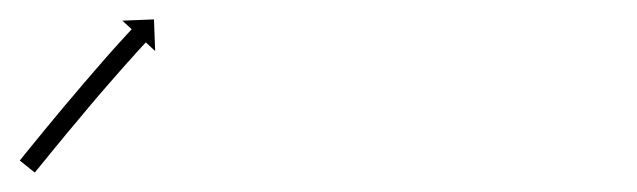

<svg xmlns="http://www.w3.org/2000/svg" viewBox="-30 -176 660 199"><path d="M-8.2 -11.2C-8.7 -10.7 -9.1 -10.2 -9.5 -9.6L6.1 2.9C6.5 2.4 6.9 1.8 7.3 1.3C8.5 -0.1 9.7 -1.6 10.9 -3.1C12.7 -5.3 14.5 -7.6 16.4 -9.9L16.4 -9.8L16.4 -9.8C18.8 -12.8 21.2 -15.7 23.5 -18.6L23.5 -18.6L23.5 -18.6C26.4 -22.1 29.2 -25.6 32.1 -29L32.1 -29L32.1 -29C35.2 -32.9 38.4 -36.7 41.6 -40.6L41.6 -40.5L41.6 -40.5C45 -44.6 48.4 -48.7 51.9 -52.8L51.9 -52.8L51.9 -52.8C55.4 -57.1 59 -61.3 62.5 -65.5L62.5 -65.5L62.5 -65.5C66.1 -69.7 69.7 -73.9 73.2 -78.1L73.2 -78.1L73.2 -78.1C76.7 -82.1 80.2 -86.2 83.7 -90.2L83.7 -90.2L83.7 -90.2C87 -94 90.3 -97.7 93.6 -101.5L93.6 -101.5L93.6 -101.5C96.5 -104.8 99.5 -108.2 102.5 -111.6L102.5 -111.5L102.5 -111.5C105 -114.4 107.5 -117.2 110.1 -120L110.1 -120L110 -120C112 -122.2 114 -124.3 116 -126.5L116 -126.5L115.9 -126.5C117.2 -127.9 118.5 -129.2 119.8 -130.6L119.8 -130.6L119.8 -130.6C120.2 -131.1 120.7 -131.6 121.1 -132.1L130.8 -123.1L129.6 -155.9L96.8 -154.6L106.5 -145.7C106 -145.2 105.5 -144.7 105.1 -144.2L105.1 -144.2L105.1 -144.2C103.8 -142.8 102.5 -141.4 101.2 -140L101.2 -140L101.2 -140C99.2 -137.8 97.2 -135.6 95.2 -133.4L95.2 -133.4L95.2 -133.4C92.7 -130.6 90.1 -127.7 87.5 -124.9L87.5 -124.9L87.5 -124.9C84.5 -121.5 81.5 -118.1 78.5 -114.7L78.5 -114.7L78.5 -114.7C75.2 -110.9 71.9 -107.1 68.6 -103.3L68.6 -103.3L68.6 -103.3C65.1 -99.2 61.6 -95.2 58.1 -91.1L58.1 -91.1L58 -91.1C54.4 -86.9 50.8 -82.6 47.3 -78.4L47.3 -78.4L47.3 -78.4C43.7 -74.2 40.1 -69.9 36.5 -65.7L36.5 -65.7L36.5 -65.7C33.1 -61.6 29.7 -57.5 26.2 -53.3L26.2 -53.3L26.2 -53.3C23 -49.5 19.8 -45.6 16.6 -41.7L16.6 -41.7L16.6 -41.7C13.8 -38.3 10.9 -34.8 8.1 -31.3L8.1 -31.3L8.1 -31.3C5.7 -28.4 3.3 -25.4 0.9 -22.5L0.9 -22.5L0.9 -22.5C-1 -20.2 -2.8 -17.9 -4.7 -15.6C-5.9 -14.2 -7.1 -12.7 -8.2 -11.2Z"/></svg>

Font: FRB American Cursive Just Arrows Semibold
Style: Italic
Weight: 600
Italic angle: -25°
Version: Version 2.0;Modular Font Editor K font №1